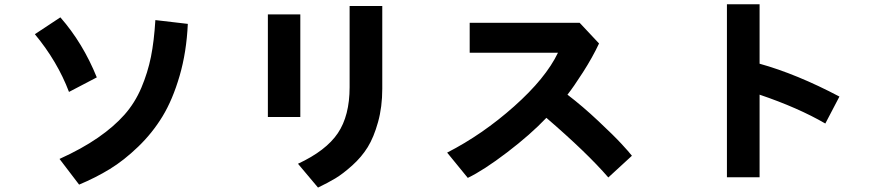

<svg xmlns="http://www.w3.org/2000/svg" viewBox="-20 -806 4040 890"><path d="M141.6 -647.5 259.8 -725.6Q364.3 -606.4 428.7 -447.3L299.8 -379.9Q246.1 -521.5 141.6 -647.5ZM255.9 -69.3Q359.4 -116.2 433.6 -167.5Q507.8 -218.8 556.6 -273.9Q605.5 -329.1 635.3 -399.4Q665 -469.7 679.7 -542.5Q694.3 -615.2 700.2 -712.9L850.6 -695.3Q844.7 -564.5 812.5 -454.1Q780.3 -343.8 733.4 -266.6Q686.5 -189.5 620.6 -126Q554.7 -62.5 489.3 -22.5Q423.8 17.6 346.7 49.8Z M1221.7 -263.7V-739.3H1372.1V-263.7ZM1361.3 -46.9Q1491.2 -107.4 1545.9 -188.5Q1600.6 -269.5 1600.6 -402.3V-778.3H1752V-394.5Q1752 -310.5 1732.4 -240.2Q1712.9 -169.9 1684.6 -124Q1656.2 -78.1 1612.8 -39.1Q1569.3 0 1534.2 21Q1499 42 1454.1 63.5Z M2052.7 -98.6Q2216.8 -182.6 2363.3 -313Q2509.8 -443.4 2566.4 -561.5H2157.2V-700.2H2667L2756.8 -604.5Q2726.6 -540 2682.1 -470.7Q2637.7 -401.4 2610.4 -367.2Q2680.7 -313.5 2753.4 -245.1Q2826.2 -176.8 2861.3 -138.7Q2896.5 -100.6 2909.2 -84L2799.8 16.6Q2700.2 -98.6 2512.7 -259.8Q2439.5 -182.6 2330.6 -99.6Q2221.7 -16.6 2148.4 18.6Z M3349.6 15.6V-786.1H3501V-510.7Q3672.9 -462.9 3871.1 -358.4L3805.7 -233.4Q3679.7 -306.6 3501 -367.2V15.6Z"/></svg>

Font: Gothic A1 Black
Style: Regular
Weight: 900
Version: Version 2.50